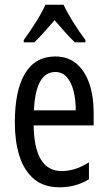

<svg xmlns="http://www.w3.org/2000/svg" viewBox="-20 -786 458 816"><path d="M215 -546Q270 -546 306 -514.5Q342 -483 360 -429.5Q378 -376 378 -309V-253H123Q126 -59 242 -59Q271 -59 299.5 -68Q328 -77 358 -96V-24Q302 10 233 10Q165 10 123 -26.5Q81 -63 62 -125Q43 -187 43 -265Q43 -402 86.5 -474Q130 -546 215 -546ZM215 -480Q174 -480 151 -440Q128 -400 124 -317H302Q302 -361 293 -398Q284 -435 264.5 -457.5Q245 -480 215 -480ZM250 -766Q266 -732 292 -690.5Q318 -649 343 -616V-606H298Q277 -626 256 -650Q235 -674 212 -700Q189 -674 166.5 -648.5Q144 -623 126 -606H81V-616Q108 -653 133.5 -693.5Q159 -734 173 -766Z"/></svg>

Font: Noto Sans Lao UI ExtCond
Style: Regular
Weight: 400
Width: 2
Designer: Monotype Design Team
Foundry: Monotype Imaging Inc.
Version: Version 2.000; ttfautohint (v1.8.4.7-5d5b)